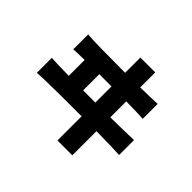

<svg xmlns="http://www.w3.org/2000/svg" viewBox="-172 -1048 1344 1344"><g transform="rotate(45 500.0 -375.5)"><path d="M529 35V-204H505Q442 -204 377.5 -204Q313 -204 256 -203Q199 -202 156 -201Q113 -200 92 -198V-346Q119 -344 162.5 -343Q206 -342 265 -341V-498Q228 -497 199.5 -496.5Q171 -496 156 -494V-642Q198 -638 286.5 -636.5Q375 -635 505 -635H529V-786H676V-637Q737 -638 781 -639.5Q825 -641 844 -642V-494Q822 -496 780 -497Q738 -498 676 -499V-341Q760 -342 820 -343.5Q880 -345 906 -346V-198Q848 -202 676 -204V35ZM408 -340H529V-500H408Z"/></g></svg>

Font: Zen Kaku Gothic New Black
Style: Regular
Weight: 900
Designer: Yoshimichi Ohira
Foundry: Positype
Version: Version 1.001